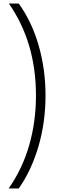

<svg xmlns="http://www.w3.org/2000/svg" viewBox="-20 -820 330 1084"><path d="M237 -282Q237 -129 197 7Q157 143 86 244H29Q106 134 144.5 1Q183 -132 183 -281Q183 -581 30 -800H86Q160 -697 198.5 -562.5Q237 -428 237 -282Z"/></svg>

Font: Noto Sans Malayalam ExtraCondensed Light
Style: Regular
Weight: 300
Width: 2
Designer: Jelle Bosma - Monotype Design Team
Foundry: Monotype Imaging Inc.
Version: Version 2.104; ttfautohint (v1.8.4.7-5d5b)